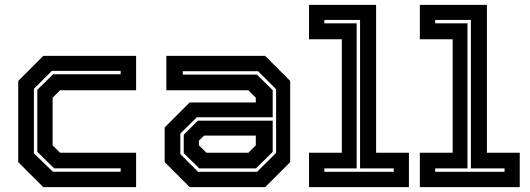

<svg xmlns="http://www.w3.org/2000/svg" viewBox="-20 -770 2181 790"><path d="M158 0 55 -103V-437L158 -540H540V-398.5H227L196.5 -368V-172L227 -141.5H540V0ZM197.5 -63.5H476.5V-77.5H202.5L133.5 -145.5V-400.5L198.5 -464.5H476.5V-478.5H193.5L119.5 -404.5V-139Z M760.5 0 657.5 -103V-245.5L760.5 -348.5H1032.5V-368L1002 -398.5H664.5V-540H1071L1174 -437V-103L1071 0ZM800 -77 736 -140V-215.5L794 -273.5H1102V-145L1033 -77ZM795 -63H1038L1116 -141V-403L1042 -477H732V-463H1037L1102 -399V-287.5H790L722 -220.5V-136ZM829.5 -141.5H1002L1032.5 -172V-212H819.5L798.5 -191V-172Z M1251.5 0V-141.5H1386.5V-608.5H1251.5V-750H1527.5V-141.5H1662.5V0ZM1314.5 -63H1600V-77H1461.5V-688H1314.5V-674H1447.5V-77H1314.5Z M1707.5 0V-141.5H1842.5V-608.5H1707.5V-750H1983.5V-141.5H2118.5V0ZM1770.5 -63H2056V-77H1917.5V-688H1770.5V-674H1903.5V-77H1770.5Z"/></svg>

Font: Tourney Thin
Style: Regular
Weight: 100
Designer: Tyler Finck
Foundry: Etcetera Type Co
Version: Version 1.015